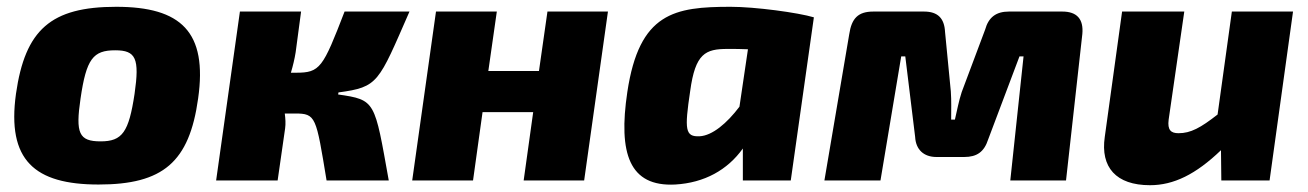

<svg xmlns="http://www.w3.org/2000/svg" viewBox="-20 -531 3850 565"><path d="M322 -511C130 -511 54 -444 27 -255C0 -60 81 12 270 12C460 12 537 -54 563 -241C591 -437 513 -511 322 -511ZM319 -383C380 -383 391 -359 376 -255C359 -142 340 -115 276 -115C212 -115 202 -139 217 -241C234 -358 254 -383 319 -383Z M975 -253 976 -259C1094 -275 1093 -287 1185 -497H994C930 -331 922 -317 851 -317H836C842 -337 847 -358 850 -377L866 -497H686L616 0H797L819 -153C821 -167 820 -182 818 -197H848C910 -197 910 -188 941 0H1124C1082 -234 1086 -237 975 -253Z M1591 -497 1566 -322H1417L1442 -497H1263L1193 0H1372L1400 -201H1549L1521 0H1699L1769 -497Z M2130 -511C1965 -511 1861 -494 1826 -260C1799 -79 1832 19 1967 12C2053 7 2121 -31 2166 -94V0H2307L2375 -480C2328 -494 2202 -511 2130 -511ZM2039 -130C1996 -128 1994 -149 2011 -263C2026 -374 2056 -387 2121 -387C2141 -387 2161 -387 2181 -386L2156 -217C2119 -168 2076 -132 2039 -130Z M3106 -497H2949C2911 -497 2889 -480 2879 -444L2810 -260C2801 -232 2797 -209 2790 -179H2779C2779 -210 2780 -233 2778 -262L2761 -437C2759 -477 2740 -497 2699 -497H2550C2505 -497 2486 -477 2479 -430L2406 0H2571L2632 -365H2644L2673 -128C2675 -91 2698 -69 2736 -69H2817C2855 -69 2876 -84 2888 -121L2980 -365H2992L2953 0H3117L3165 -431C3169 -475 3149 -497 3106 -497Z M3605 -497 3563 -194C3513 -155 3484 -139 3448 -139C3426 -139 3415 -148 3419 -179L3465 -497H3282L3231 -128C3218 -39 3264 14 3364 14C3434 14 3499 -18 3573 -89L3574 0H3716L3785 -497Z"/></svg>

Font: Exo 2 Extra Bold
Style: Italic
Weight: 800
Italic angle: -8°
Designer: Natanael Gama
Version: Version 1.001;PS 001.001;hotconv 1.0.88;makeotf.lib2.5.64775